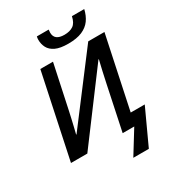

<svg xmlns="http://www.w3.org/2000/svg" viewBox="-259 -1078 1283 1417"><g transform="rotate(-30 382.5 -369.0)"><path d="M457.5 -772Q389.2 -772 350.3 -790.5Q311.5 -809.1 295.4 -839.8Q279.3 -870.6 279.3 -907.2Q279.3 -922.4 282.7 -935.1H383.3Q381.3 -920.4 381.3 -909.7Q381.3 -843.3 465.8 -843.3Q512.2 -843.3 541.3 -863Q570.3 -882.8 581.5 -935.1H686.5Q675.3 -885.3 649.2 -848.6Q623 -812 576.7 -792Q530.3 -772 457.5 -772ZM451.2 196.8 572.8 0H474.1L553.2 -376Q563 -421.9 573.7 -470.2Q584.5 -518.6 594.7 -560.1L591.8 -561L172.9 0H33.7L184.6 -713.9H292.5L212.4 -338.4Q206.5 -311.5 199 -278.3Q191.4 -245.1 184.1 -214.4Q176.8 -183.6 171.4 -162.6H174.8L592.8 -713.9H731L601.6 -102.1H721.2L583.5 196.8Z"/></g></svg>

Font: Open Sans SemiBold
Style: Italic
Weight: 600
Italic angle: -12°
Designer: Monotype Design Team
Foundry: Monotype Imaging Inc.
Version: Version 3.003; ttfautohint (v1.8.4)